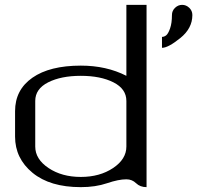

<svg xmlns="http://www.w3.org/2000/svg" viewBox="-20 -770 852 790"><path d="M771.5 -708Q771.5 -653.3 721.7 -613.3Q671.9 -573.2 646.5 -573.2V-618.2Q655.3 -618.2 663.6 -624.5Q671.9 -630.9 679.7 -652.8Q687.5 -674.8 687.5 -708Q687.5 -725.6 700.2 -737.8Q712.9 -750 729.5 -750Q746.1 -750 758.8 -737.8Q771.5 -725.6 771.5 -708ZM583 -750V0Q556.6 0 540 -16.1Q523.4 -32.2 500 -32.2Q467.8 -32.2 420.4 -16.1Q373 0 312.5 0Q185.5 0 113.8 -59.1Q42 -118.2 42 -208V-312.5Q42 -400.4 113.3 -450.2Q184.6 -500 312.5 -500Q418 -500 500 -458V-750ZM500 -167V-354.5Q500 -404.3 446.8 -431.2Q393.6 -458 312.5 -458Q231.4 -458 178.2 -431.2Q125 -404.3 125 -354.5V-167Q125 -115.2 179.7 -78.6Q234.4 -42 312.5 -42Q390.6 -42 445.3 -78.6Q500 -115.2 500 -167Z"/></svg>

Font: okolaks
Style: Regular
Weight: 500
Version: Version 000.6.0